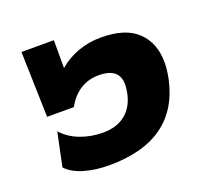

<svg xmlns="http://www.w3.org/2000/svg" viewBox="-104 -666 829 796"><g transform="rotate(-20 311.0 -268.0)"><path d="M63 -43 94 -191Q126 -156 172.5 -138.5Q219 -121 271 -121Q332 -121 370 -151.5Q408 -182 420 -237Q425 -262 425 -277Q425 -314 402.5 -332.5Q380 -351 333 -351Q290 -351 254 -329Q218 -307 193 -262H75L67 -551H210V-428Q245 -459 293.5 -477Q342 -495 396 -495Q504 -495 557 -444.5Q610 -394 610 -307Q610 -277 602 -237Q548 15 249 15Q189 15 139.5 0.5Q90 -14 63 -43Z"/></g></svg>

Font: Prompt ExtraBold
Style: Italic
Weight: 800
Italic angle: -12°
Designer: Katatrad Team
Foundry: CadsonDemak
Version: Version 1.001